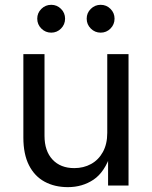

<svg xmlns="http://www.w3.org/2000/svg" viewBox="-20 -771 631 798"><path d="M262.2 6.8Q207 6.8 165.3 -15.9Q123.5 -38.6 100.3 -84.5Q77.1 -130.4 77.1 -199.2V-545.9H165V-206.5Q165 -143.6 198.2 -107.9Q231.4 -72.3 288.6 -72.3Q327.6 -72.3 358.6 -89.4Q389.6 -106.4 407.7 -139.4Q425.8 -172.4 425.8 -218.8V-545.9H514.2V0H429.2V-132.3H440.9Q415.5 -55.7 368.9 -24.4Q322.3 6.8 262.2 6.8ZM398.4 -635.3Q374.5 -635.3 357.4 -652.3Q340.3 -669.4 340.3 -693.4Q340.3 -717.3 357.4 -734.1Q374.5 -751 398.4 -751Q422.4 -751 439.2 -734.1Q456.1 -717.3 456.1 -693.4Q456.1 -669.4 439.2 -652.3Q422.4 -635.3 398.4 -635.3ZM192.9 -635.3Q168.9 -635.3 151.9 -652.3Q134.8 -669.4 134.8 -693.4Q134.8 -717.3 151.9 -734.1Q168.9 -751 192.9 -751Q216.8 -751 233.6 -734.1Q250.5 -717.3 250.5 -693.4Q250.5 -669.4 233.6 -652.3Q216.8 -635.3 192.9 -635.3Z"/></svg>

Font: Inter Variable LoSnoCo
Style: Regular
Weight: 400
Designer: Rasmus Andersson
Foundry: rsms
Version: Version 4.000;git-a52131595; featfreeze: case,dlig,ss01,ss02